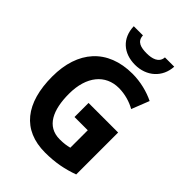

<svg xmlns="http://www.w3.org/2000/svg" viewBox="-266 -1063 1198 1198"><g transform="rotate(45 332.5 -464.5)"><path d="M549 -939H467C464 -888 414 -876 369 -876C318 -876 275 -886 273 -939H192C195 -836 265 -774 368 -774C469 -774 544 -841 549 -939ZM331 -401V-277H448V-123C423 -117 402 -113 364 -113C249 -113 204 -214 204 -355C204 -510 282 -601 399 -601C453 -601 506 -585 546 -562L592 -679C537 -706 467 -724 397 -724C176 -724 54 -582 54 -358C54 -124 158 10 358 10C449 10 520 -5 592 -31V-401Z"/></g></svg>

Font: Noto Sans Gurmukhi SemiCondensed
Style: Bold
Weight: 700
Width: 4
Designer: Jelle Bosma - Monotype Design Team
Foundry: Monotype Imaging Inc.
Version: Version 2.004